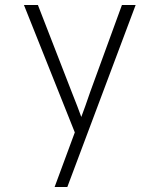

<svg xmlns="http://www.w3.org/2000/svg" viewBox="-20 -570 640 770"><path d="M199 180 280 -39 76 -550H132L268 -200Q279 -172 290 -144Q301 -116 306 -101Q312 -116 322 -144.5Q332 -173 342 -202L469 -550H524L250 180Z"/></svg>

Font: NKDuy Mono Thin
Style: Regular
Weight: 100
Monospace: yes
Designer: NKDuy
Foundry: NKDuy
Version: Version 2.251; ttfautohint (v1.8.4.7-5d5b)